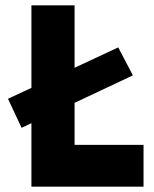

<svg xmlns="http://www.w3.org/2000/svg" viewBox="-20 -701 579 721"><path d="M61 -221 10 -330 424 -523 479 -418ZM519 0H98V-681H260V-88L214 -157H519Z"/></svg>

Font: Gabarito ExtraBold
Style: Regular
Weight: 800
Designer: Leandro Assis / Alvaro Franca / Felipe Casaprima
Foundry: Naipe Foundry
Version: Version 1.000